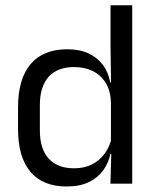

<svg xmlns="http://www.w3.org/2000/svg" viewBox="-20 -682 577 713"><path d="M227 10.5Q139 10.5 93 -44Q47 -98.5 47 -203V-283.5Q47 -388.5 93.5 -443.8Q140 -499 230.5 -499Q275.5 -499 308.5 -483.8Q341.5 -468.5 362 -441Q382.5 -413.5 389.5 -376H416L392 -301.5Q390.5 -344.5 372.8 -373.8Q355 -403 324.8 -418Q294.5 -433 255.5 -433Q193.5 -433 160.8 -397Q128 -361 128 -291V-198Q128 -129 160.8 -93Q193.5 -57 255.5 -57Q292.5 -57 321 -71.2Q349.5 -85.5 368.2 -110.8Q387 -136 394 -168L414 -110H390Q383 -77 363.2 -49.5Q343.5 -22 310.2 -5.8Q277 10.5 227 10.5ZM390 0 393.5 -118 392 -144V-348L392.5 -365L390.5 -503.5V-662.5H471V0Z"/></svg>

Font: Anek Telugu
Style: Regular
Weight: 400
Designer: Omkar Bhoir (Telugu), Yesha Goshar (Latin)
Foundry: Ek Type
Version: Version 1.003